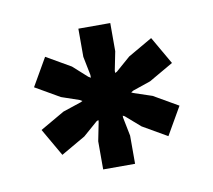

<svg xmlns="http://www.w3.org/2000/svg" viewBox="-47 -752 447 403"><g transform="rotate(-10 177.0 -550.0)"><path d="M143 -400V-460L151 -500V-504L147 -502L116 -475L64 -445L30 -504L82 -534L121 -547L125 -549L120 -552L82 -565L30 -595L64 -654L116 -624L146 -597L151 -594V-600L143 -640V-700H211V-640L203 -600V-595L207 -597L238 -624L290 -654L324 -595L272 -565L234 -552L229 -549L233 -547L272 -534L324 -504L290 -445L238 -475L207 -502L203 -504V-500L211 -460V-400Z"/></g></svg>

Font: Fivo Sans
Style: Regular
Weight: 700
Designer: Alexander Slobzheninov
Foundry: Alexander Slobzheninov
Version: 1.0